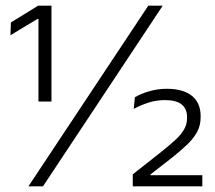

<svg xmlns="http://www.w3.org/2000/svg" viewBox="-20 -659 762 679"><path d="M162 -300H116V-592H112.5L17 -534.5L18.5 -579.5L115 -639H162ZM132 0H80.5L504.5 -639H555.5ZM695.5 0H449.5V-42.5L553.5 -124.5Q581.5 -147 601.2 -165.2Q621 -183.5 631.2 -201.8Q641.5 -220 641.5 -241V-244.5Q641.5 -274.5 622.2 -289.8Q603 -305 563.5 -305Q532.5 -305 504.8 -296Q477 -287 453 -274L457 -315Q476.5 -327 506.8 -336Q537 -345 569.5 -345Q628 -345 658.8 -320Q689.5 -295 689.5 -249V-244Q689.5 -216 677.5 -193.2Q665.5 -170.5 643 -148.8Q620.5 -127 589 -102L512 -42V-31L491.5 -39.5H695.5Z"/></svg>

Font: Anek Malayalam Light
Style: Regular
Weight: 300
Version: Version 1.003